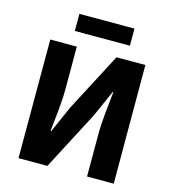

<svg xmlns="http://www.w3.org/2000/svg" viewBox="-119 -921 915 1019"><g transform="rotate(15 338.0 -411.5)"><path d="M76.8 0V-651.8H222.6V-421.5Q222.6 -363.7 216 -300Q209.3 -236.2 203.7 -184.1H207.7L271.9 -329.2L440.6 -651.8H599.2L600.1 0H453.4V-230.2Q453.4 -287.6 460.1 -351Q466.8 -414.4 472.4 -467.7H468.4L404.2 -323.1L235.5 0ZM190.8 -729.5V-823.4H493.4V-729.5Z"/></g></svg>

Font: Source Sans Variable
Style: Regular
Weight: 200
Designer: Paul D. Hunt
Foundry: Adobe Systems Incorporated
Version: Version 3.006;hotconv 1.0.111;makeotfexe 2.5.65597